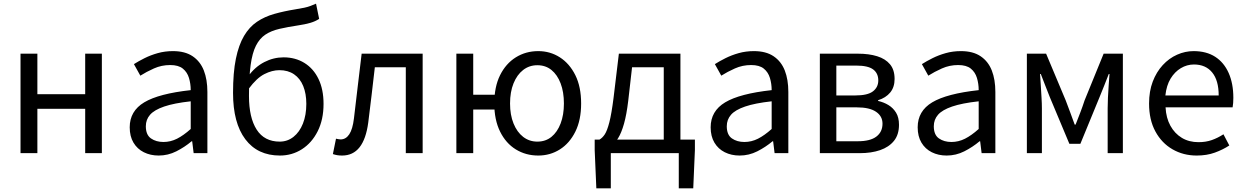

<svg xmlns="http://www.w3.org/2000/svg" viewBox="-20 -836 6794 1048"><path d="M92 0V-543H184V-322H445V-543H536V0H445V-242H184V0Z M846 13Q801 13 765 -5Q729 -23 708.5 -57.5Q688 -92 688 -141Q688 -230 767.5 -277.5Q847 -325 1021 -344Q1021 -379 1011.5 -410.5Q1002 -442 978 -461.5Q954 -481 909 -481Q862 -481 820.5 -462.5Q779 -444 746 -423L711 -486Q736 -502 769 -518.5Q802 -535 841 -546Q880 -557 924 -557Q990 -557 1031.5 -529Q1073 -501 1092.5 -451.5Q1112 -402 1112 -334V0H1037L1029 -65H1026Q988 -33 942.5 -10Q897 13 846 13ZM872 -61Q911 -61 946.5 -79Q982 -97 1021 -132V-283Q930 -273 876 -254.5Q822 -236 799 -209.5Q776 -183 776 -147Q776 -100 804 -80.5Q832 -61 872 -61Z M1508 13Q1386 13 1319 -76Q1252 -165 1252 -329Q1252 -440 1267.5 -515.5Q1283 -591 1312 -640Q1341 -689 1382.5 -717Q1424 -745 1477 -760Q1530 -775 1592 -785Q1623 -790 1641.5 -794Q1660 -798 1674.5 -803.5Q1689 -809 1705 -816L1722 -733Q1701 -719 1673 -711Q1645 -703 1611 -698Q1551 -689 1505.5 -678.5Q1460 -668 1428.5 -647Q1397 -626 1377 -586.5Q1357 -547 1348 -480.5Q1339 -414 1339 -312Q1339 -194 1381 -128.5Q1423 -63 1507 -63Q1549 -63 1582 -89Q1615 -115 1633.5 -161.5Q1652 -208 1652 -269Q1652 -325 1635 -366.5Q1618 -408 1585 -430.5Q1552 -453 1505 -453Q1465 -453 1423 -431.5Q1381 -410 1338 -352L1335 -420Q1372 -471 1422.5 -497Q1473 -523 1528 -523Q1592 -523 1641.5 -492.5Q1691 -462 1718.5 -405Q1746 -348 1746 -269Q1746 -183 1714 -119.5Q1682 -56 1628 -21.5Q1574 13 1508 13Z M1847 13Q1832 13 1820.5 11Q1809 9 1797 5L1814 -79Q1820 -78 1826 -76.5Q1832 -75 1839 -75Q1868 -75 1886.5 -103Q1905 -131 1912 -190Q1923 -279 1933 -367.5Q1943 -456 1954 -543H2287V0H2195V-469H2026Q2017 -393 2008.5 -318.5Q2000 -244 1990 -167Q1978 -77 1942.5 -32Q1907 13 1847 13Z M2471 0V-543H2563V-319H2700V-238H2563V0ZM2918 13Q2850 13 2795.5 -20.5Q2741 -54 2709.5 -118Q2678 -182 2678 -271Q2678 -362 2709.5 -425.5Q2741 -489 2795.5 -523Q2850 -557 2918 -557Q2983 -557 3036 -523Q3089 -489 3120.5 -425.5Q3152 -362 3152 -271Q3152 -181 3120.5 -117.5Q3089 -54 3036 -20.5Q2983 13 2918 13ZM2913 -63Q2958 -63 2990 -89Q3022 -115 3040 -162Q3058 -209 3058 -271Q3058 -334 3040 -381Q3022 -428 2990 -454Q2958 -480 2913 -480Q2869 -480 2835.5 -454Q2802 -428 2783 -381Q2764 -334 2764 -271Q2764 -209 2783 -162Q2802 -115 2835.5 -89Q2869 -63 2913 -63Z M3314 0V192H3235L3226 -17V-74H3773V-17L3764 192H3685V0ZM3603 -28V-469H3430L3409 -285Q3400 -210 3386 -160.5Q3372 -111 3354 -82Q3336 -53 3315.5 -39Q3295 -25 3274 -21L3252 -74Q3268 -83 3281 -102.5Q3294 -122 3306 -168.5Q3318 -215 3329 -302L3358 -543H3694V-28Z M4017 13Q3972 13 3936 -5Q3900 -23 3879.5 -57.5Q3859 -92 3859 -141Q3859 -230 3938.5 -277.5Q4018 -325 4192 -344Q4192 -379 4182.5 -410.5Q4173 -442 4149 -461.5Q4125 -481 4080 -481Q4033 -481 3991.5 -462.5Q3950 -444 3917 -423L3882 -486Q3907 -502 3940 -518.5Q3973 -535 4012 -546Q4051 -557 4095 -557Q4161 -557 4202.5 -529Q4244 -501 4263.5 -451.5Q4283 -402 4283 -334V0H4208L4200 -65H4197Q4159 -33 4113.5 -10Q4068 13 4017 13ZM4043 -61Q4082 -61 4117.5 -79Q4153 -97 4192 -132V-283Q4101 -273 4047 -254.5Q3993 -236 3970 -209.5Q3947 -183 3947 -147Q3947 -100 3975 -80.5Q4003 -61 4043 -61Z M4455 0V-543H4663Q4723 -543 4768 -529Q4813 -515 4838 -485Q4863 -455 4863 -405Q4863 -360 4839 -331Q4815 -302 4773 -289V-285Q4804 -278 4829.5 -262.5Q4855 -247 4871 -221Q4887 -195 4887 -155Q4887 -101 4859.5 -67Q4832 -33 4784 -16.5Q4736 0 4673 0ZM4545 -315H4648Q4716 -315 4745 -337.5Q4774 -360 4774 -397Q4774 -436 4746 -457Q4718 -478 4654 -478H4545ZM4545 -65H4662Q4730 -65 4763.5 -90.5Q4797 -116 4797 -161Q4797 -202 4761.5 -226Q4726 -250 4657 -250H4545Z M5147 13Q5102 13 5066 -5Q5030 -23 5009.5 -57.5Q4989 -92 4989 -141Q4989 -230 5068.5 -277.5Q5148 -325 5322 -344Q5322 -379 5312.5 -410.5Q5303 -442 5279 -461.5Q5255 -481 5210 -481Q5163 -481 5121.5 -462.5Q5080 -444 5047 -423L5012 -486Q5037 -502 5070 -518.5Q5103 -535 5142 -546Q5181 -557 5225 -557Q5291 -557 5332.5 -529Q5374 -501 5393.5 -451.5Q5413 -402 5413 -334V0H5338L5330 -65H5327Q5289 -33 5243.5 -10Q5198 13 5147 13ZM5173 -61Q5212 -61 5247.5 -79Q5283 -97 5322 -132V-283Q5231 -273 5177 -254.5Q5123 -236 5100 -209.5Q5077 -183 5077 -147Q5077 -100 5105 -80.5Q5133 -61 5173 -61Z M5585 0V-543H5690L5797 -288Q5810 -254 5822 -221.5Q5834 -189 5846 -156H5851Q5864 -189 5876.5 -221.5Q5889 -254 5900 -288L6004 -543H6109V0H6026V-245Q6026 -270 6027.5 -303Q6029 -336 6031.5 -370Q6034 -404 6036 -432H6032Q6020 -400 6006.5 -367Q5993 -334 5981 -304L5877 -51H5817L5711 -304Q5699 -334 5686 -367.5Q5673 -401 5661 -432H5657Q5659 -404 5661 -370Q5663 -336 5665 -303Q5667 -270 5667 -245V0Z M6512 13Q6439 13 6380 -21Q6321 -55 6286.5 -118.5Q6252 -182 6252 -271Q6252 -338 6272 -390.5Q6292 -443 6326.5 -480.5Q6361 -518 6405 -537.5Q6449 -557 6495 -557Q6565 -557 6613 -526Q6661 -495 6686.5 -437.5Q6712 -380 6712 -302Q6712 -287 6711 -274Q6710 -261 6708 -250H6342Q6345 -192 6368.5 -149.5Q6392 -107 6431 -83.5Q6470 -60 6522 -60Q6562 -60 6594.5 -71.5Q6627 -83 6658 -103L6690 -42Q6655 -19 6611 -3Q6567 13 6512 13ZM6341 -315H6632Q6632 -397 6596.5 -440.5Q6561 -484 6497 -484Q6459 -484 6425.5 -464Q6392 -444 6369.5 -407Q6347 -370 6341 -315Z"/></svg>

Font: Noto Sans HK
Style: Regular
Weight: 400
Designer: Ryoko NISHIZUKA 西塚涼子 (kana, bopomofo & ideographs); Paul D. Hunt (Latin, Greek & Cyrillic); Sandoll Communications 산돌커뮤니
Foundry: Adobe
Version: Version 2.004-H2;hotconv 1.0.118;makeotfexe 2.5.65603